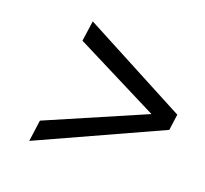

<svg xmlns="http://www.w3.org/2000/svg" viewBox="-96 -657 794 745"><g transform="rotate(20 300.5 -284.0)"><path d="M94 -24 590 -250 599 -316 167 -544 155 -460 504 -284 106 -112Z"/></g></svg>

Font: Ronzino Oblique
Style: Italic
Weight: 400
Italic angle: -8°
Designer: Nunzio Mazzaferro
Foundry: Collletttivo
Version: Version 1.000;Glyphs 3.3 (3337)